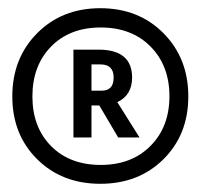

<svg xmlns="http://www.w3.org/2000/svg" viewBox="-20 -808 489 468"><path d="M104.5 -694.5Q59 -648 59 -573Q59 -498 104.5 -452Q150 -406 225.5 -406Q301 -406 347 -452.5Q393 -499 393 -573.5Q393 -648 347 -694.5Q301 -741 225.5 -741Q150 -741 104.5 -694.5ZM378.5 -727Q439 -666 439 -573Q439 -480 378.5 -420Q318 -360 224.5 -360Q131 -360 70.5 -420Q10 -480 10 -573Q10 -666 70.5 -727Q131 -788 224.5 -788Q318 -788 378.5 -727ZM225 -651H203V-587H228Q257 -587 257 -619Q257 -651 225 -651ZM203 -473H159V-687H220Q302 -687 302 -619Q302 -576 266 -559L320 -473H268L222 -551H203Z"/></svg>

Font: Hind Mysuru
Style: Regular
Weight: 400
Designer: Manushi Parikh, Hitesh Malaviya
Foundry: Indian Type Foundry
Version: Version 0.703;PS 1.0;hotconv 1.0.86;makeotf.lib2.5.63406